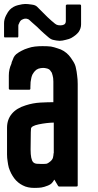

<svg xmlns="http://www.w3.org/2000/svg" viewBox="-22 -920 482 947"><path d="M352.5 -584Q356.4 -567.4 358.4 -547.9Q361.3 -528.3 361.3 -505.9Q361.3 -338.9 361.3 -4.9Q361.3 -2.9 359.4 -1Q358.4 0 355.5 0Q327.1 0 269.5 0Q268.6 0 266.6 -1Q265.6 -1 264.6 -2.9Q258.8 -13.7 246.1 -34.2Q245.1 -33.2 245.1 -32.2Q245.1 -31.2 244.1 -31.2Q238.3 -21.5 232.4 -15.6Q226.6 -9.8 214.8 -4.9Q195.3 2.9 181.6 4.9Q168.9 6.8 146.5 6.8Q130.9 6.8 117.2 3.9Q102.5 1 89.8 -5.9Q78.1 -11.7 67.4 -20.5Q56.6 -29.3 47.9 -41Q40 -51.8 33.2 -64.5Q26.4 -78.1 21.5 -92.8Q17.6 -107.4 15.6 -124Q12.7 -140.6 12.7 -158.2Q12.7 -202.1 12.7 -290Q12.7 -330.1 36.1 -358.4Q59.6 -386.7 104.5 -400.4Q140.6 -412.1 177.7 -414.1Q215.8 -416 241.2 -416Q241.2 -443.4 241.2 -499Q241.2 -508.8 241.2 -517.6Q240.2 -526.4 240.2 -535.2Q239.3 -542 237.3 -548.8Q235.4 -555.7 233.4 -561.5Q229.5 -567.4 226.6 -571.3Q223.6 -576.2 217.8 -579.1Q212.9 -582 206.1 -583Q199.2 -585 190.4 -585Q183.6 -585 178.7 -584Q172.9 -583 167 -581.1Q161.1 -578.1 156.2 -575.2Q151.4 -571.3 146.5 -565.4Q142.6 -560.5 138.7 -553.7Q134.8 -545.9 132.8 -537.1Q130.9 -528.3 128.9 -515.6Q127.9 -503.9 127.9 -491.2Q127.9 -488.3 127.9 -482.4Q127.9 -480.5 127 -479.5Q125 -477.5 123 -477.5Q90.8 -477.5 27.3 -477.5Q24.4 -477.5 23.4 -479.5Q21.5 -480.5 21.5 -482.4Q21.5 -494.1 21.5 -515.6Q21.5 -517.6 21.5 -547.9Q21.5 -578.1 34.2 -605.5Q35.2 -610.4 36.1 -614.3Q37.1 -618.2 39.1 -621.1Q42 -629.9 45.9 -637.7Q49.8 -645.5 58.6 -653.3Q71.3 -663.1 85 -669.9Q99.6 -677.7 116.2 -682.6Q132.8 -688.5 150.4 -690.4Q168 -692.4 187.5 -692.4Q213.9 -692.4 229.5 -690.4Q245.1 -687.5 261.7 -681.6Q279.3 -676.8 293 -668Q306.6 -659.2 317.4 -647.5Q327.1 -636.7 337.9 -619.1Q349.6 -601.6 352.5 -584ZM243.2 -164.1Q243.2 -214.8 243.2 -315.4Q207 -314.5 168.9 -306.6Q131.8 -298.8 130.9 -285.2Q130.9 -279.3 129.9 -267.6Q128.9 -231.4 128.9 -182.6Q128.9 -133.8 141.6 -120.1Q148.4 -113.3 159.2 -112.3Q170.9 -111.3 183.6 -111.3Q185.5 -111.3 187.5 -111.3Q189.5 -111.3 192.4 -111.3Q201.2 -111.3 207 -112.3Q213.9 -114.3 218.8 -118.2Q236.3 -129.9 239.3 -142.6Q242.2 -155.3 242.2 -164.1Q242.2 -164.1 243.2 -164.1ZM377.9 -891.6Q377.9 -860.4 377.9 -799.8Q377.9 -780.3 366.2 -762.7Q353.5 -746.1 329.1 -732.4Q320.3 -727.5 302.7 -723.6Q285.2 -718.8 273.4 -718.8Q272.5 -718.8 271.5 -718.8Q271.5 -718.8 270.5 -718.8Q254.9 -719.7 243.2 -722.7Q230.5 -724.6 217.8 -735.4Q213.9 -739.3 195.3 -754.9Q177.7 -770.5 160.2 -788.1Q146.5 -799.8 135.7 -809.6Q125 -819.3 123 -821.3Q119.1 -825.2 114.3 -826.2Q110.4 -828.1 104.5 -828.1Q98.6 -828.1 93.8 -826.2Q89.8 -825.2 85 -822.3Q80.1 -819.3 77.1 -814.5Q74.2 -810.5 72.3 -804.7Q69.3 -800.8 68.4 -793.9Q68.4 -787.1 68.4 -778.3Q68.4 -765.6 68.4 -740.2Q68.4 -738.3 66.4 -736.3Q65.4 -734.4 61.5 -735.4Q42 -735.4 2.9 -735.4Q1 -735.4 -1 -736.3Q-2 -738.3 -2 -740.2Q-2 -761.7 -2 -805.7Q-2 -824.2 7.8 -843.8Q17.6 -863.3 26.4 -872.1Q43 -888.7 66.4 -894.5Q89.8 -900.4 102.5 -900.4Q115.2 -900.4 133.8 -897.5Q152.3 -895.5 161.1 -886.7Q167 -880.9 178.7 -869.1Q194.3 -854.5 211.9 -835.9Q230.5 -818.4 234.4 -815.4Q235.4 -814.5 238.3 -812.5Q250 -801.8 255.9 -798.8Q262.7 -794.9 276.4 -794.9Q285.2 -794.9 293.9 -798.8Q302.7 -803.7 302.7 -816.4Q302.7 -841.8 302.7 -892.6Q302.7 -894.5 304.7 -895.5Q305.7 -897.5 307.6 -897.5Q330.1 -897.5 373 -897.5Q375 -897.5 377 -895.5Q377.9 -893.6 377.9 -891.6Z"/></svg>

Font: Typeface
Style: Regular
Weight: 400
Version: Version 1.0